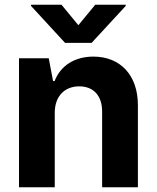

<svg xmlns="http://www.w3.org/2000/svg" viewBox="-20 -792 662 812"><path d="M211.6 -315.3C211.6 -385.7 253.9 -426.8 315 -426.8C375.7 -426.8 411.9 -387.1 411.9 -320.3V0H563.2V-347.3C563.2 -474.4 488.6 -552.6 375 -552.6C294 -552.6 235.4 -512.8 210.9 -449.2H204.5L186.1 -545.5H60.4V0H211.6ZM111.2 -767 255 -610.8H367.5L511.7 -767V-772H382.8L311.4 -685.4L240.1 -772H111.2Z"/></svg>

Font: GiG Sans
Style: Bold
Weight: 700
Designer: Andreas Faust
Version: Version 1.100;FEAKit 1.0